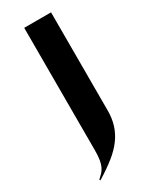

<svg xmlns="http://www.w3.org/2000/svg" viewBox="-179 -538 600 756"><g transform="rotate(-30 121.5 -160.0)"><path d="M200 -48V-495H78V62Q78 88 75 105Q72 122 66.5 133.5Q61 145 53 153.5Q45 162 35 171L38 175Q82 148 113 123Q144 98 163 71.5Q182 45 191 15.5Q200 -14 200 -48Z"/></g></svg>

Font: Moniqa Black
Style: Regular
Weight: 900
Designer: Rajesh Rajput
Foundry: Rajesh Rajput
Version: Version 1.000